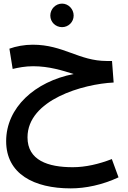

<svg xmlns="http://www.w3.org/2000/svg" viewBox="-20 -770 709 1061"><path d="M323 -620C358 -620 387 -648 387 -684C387 -720 358 -750 323 -750C287 -750 258 -720 258 -684C258 -648 287 -620 323 -620ZM371 271C452 271 545 252 635 210L598 109C526 137 452 154 382 154C245 154 132 116 132 -11C132 -219 440 -306 608 -314L599 -433H570C416 -433 331 -523 161 -523C114 -523 68 -514 32 -501L50 -389C80 -396 118 -404 163 -404C252 -404 326 -380 387 -361C172 -319 14 -175 14 10C14 191 167 271 371 271Z"/></svg>

Font: Noto Sans Arabic UI SmBd
Style: Regular
Weight: 600
Designer: Monotype Design Team, Nadine Chahine and Nizar Qandah
Foundry: Monotype Imaging Inc.
Version: Version 2.010